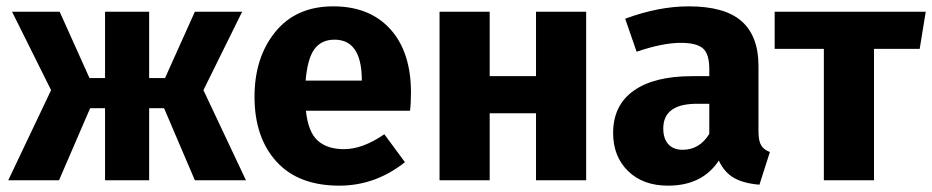

<svg xmlns="http://www.w3.org/2000/svg" viewBox="-20 -568 2937 605"><path d="M743 -531 621 -284 755 0H594L497 -227H450V0H311V-227H264L166 0H6L141 -284L18 -531H168L262 -322H311V-531H450V-322H500L594 -531Z M1275 -276Q1275 -243 1272 -219H944Q951 -152 981 -125Q1011 -98 1064 -98Q1123 -98 1191 -145L1256 -57Q1163 17 1049 17Q920 17 851 -59Q782 -135 782 -263Q782 -387 847.5 -467.5Q913 -548 1030 -548Q1145 -548 1210 -476Q1275 -404 1275 -276ZM1120 -314V-321Q1118 -443 1034 -443Q993 -443 971 -413.5Q949 -384 943 -314Z M1669 0V-211H1523V0H1365V-531H1523V-328H1669V-531H1827V0Z M2370 -154Q2370 -124 2378.5 -110Q2387 -96 2406 -89L2373 14Q2324 10 2293.5 -7Q2263 -24 2245 -62Q2193 17 2085 17Q2006 17 1959 -29Q1912 -75 1912 -149Q1912 -236 1976.5 -282Q2041 -328 2161 -328H2215V-351Q2215 -398 2195 -415.5Q2175 -433 2125 -433Q2068 -433 1986 -405L1950 -509Q2055 -548 2150 -548Q2264 -548 2317 -501Q2370 -454 2370 -360ZM2131 -96Q2184 -96 2215 -146V-241H2176Q2070 -241 2070 -163Q2070 -131 2086 -113.5Q2102 -96 2131 -96Z M2897 -531 2878 -414H2734V0H2576V-414H2421V-531Z"/></svg>

Font: Fira Sans
Style: Bold
Weight: 700
Designer: bBox Type GmbH & Carrois Corporate GbR & Edenspiekermann AG
Foundry: bBox Type GmbH & Carrois Corporate GbR & Edenspiekermann AG
Version: Version 4.301;PS 004.301;hotconv 1.0.88;makeotf.lib2.5.64775